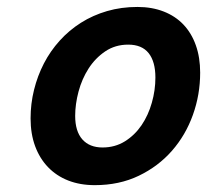

<svg xmlns="http://www.w3.org/2000/svg" viewBox="-20 -523 599 555"><path d="M350.6 -394Q313 -394 284.2 -374.5Q255.4 -355 236.1 -325Q216.8 -294.9 207 -258.3Q197.3 -221.7 197.3 -188Q197.3 -143.6 218 -120.1Q238.8 -96.7 276.4 -96.7Q312.5 -96.7 341.1 -114.5Q369.6 -132.3 389.2 -161.1Q408.7 -189.9 418.9 -226.1Q429.2 -262.2 429.2 -298.8Q429.2 -344.7 409.7 -369.4Q390.1 -394 350.6 -394ZM68.4 -180.7Q68.4 -223.1 78.4 -263.4Q88.4 -303.7 106.9 -339.6Q125.5 -375.5 152.6 -405.5Q179.7 -435.5 214.1 -457.3Q248.5 -479 289.6 -491Q330.6 -502.9 377.4 -502.9Q419.4 -502.9 453.1 -489.7Q486.8 -476.6 510.3 -451.9Q533.7 -427.2 546.1 -392.1Q558.6 -356.9 558.6 -313Q558.6 -249.5 537.6 -190.9Q516.6 -132.3 477.1 -87.2Q437.5 -42 381.1 -14.9Q324.7 12.2 253.9 12.2Q211.4 12.2 177.2 -1.2Q143.1 -14.6 118.9 -39.8Q94.7 -64.9 81.5 -100.6Q68.4 -136.2 68.4 -180.7Z"/></svg>

Font: Andika New Basic
Style: Bold Italic
Weight: 700
Italic angle: -14°
Designer: Victor Gaultney, Annie Olsen, Pablo Ugerman
Foundry: SIL International
Version: Version 5.500